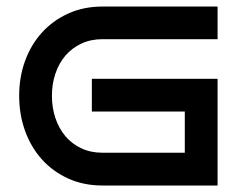

<svg xmlns="http://www.w3.org/2000/svg" viewBox="-20 -572 746 592"><path d="M650.9 0H295.9Q237.8 0 190.4 -21.5Q143.1 -43 109.4 -80.3Q75.7 -117.7 57.4 -168.2Q39.1 -218.8 39.1 -276.9Q39.1 -334.5 57.4 -384.5Q75.7 -434.6 109.4 -471.7Q143.1 -508.8 190.4 -530.3Q237.8 -551.8 295.9 -551.8H650.9V-451.2H295.9Q259.8 -451.2 230.7 -437.5Q201.7 -423.8 181.6 -400.4Q161.6 -377 150.9 -345.2Q140.1 -313.5 140.1 -276.9Q140.1 -239.7 150.9 -207.8Q161.6 -175.8 181.6 -152.1Q201.7 -128.4 230.7 -114.7Q259.8 -101.1 295.9 -101.1H549.8V-228H263.2V-329.1H650.9Z"/></svg>

Font: Bruno Ace SC
Style: Regular
Weight: 400
Designer: Astigmatic (AOETI)
Foundry: Astigmatic (AOETI)
Version: Version 1.000